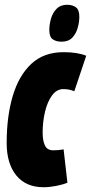

<svg xmlns="http://www.w3.org/2000/svg" viewBox="-20 -776 382 806"><path d="M163 10Q89 10 48.5 -39.5Q8 -89 8 -176Q8 -287 33.5 -373Q59 -459 111.5 -508Q164 -557 247 -557Q305 -557 342 -542L292 -393Q279 -398 268.5 -400Q258 -402 246 -402Q218 -402 198.5 -375.5Q179 -349 169 -307Q159 -265 159 -219Q159 -186 168.5 -165.5Q178 -145 204 -145Q226 -145 247 -149L263 -9Q244 -1 215.5 4.5Q187 10 163 10ZM238 -601Q216 -601 201.5 -611Q187 -621 187 -650Q187 -673 194 -697.5Q201 -722 217.5 -739Q234 -756 262 -756Q284 -756 298.5 -745.5Q313 -735 313 -706Q313 -683 306 -658.5Q299 -634 283 -617.5Q267 -601 238 -601Z"/></svg>

Font: Georama ExtraCondensed ExtraBold
Style: Italic
Weight: 800
Width: 2
Italic angle: -9°
Designer: Jean-Baptiste Levee
Foundry: Production Type
Version: Version 1.000